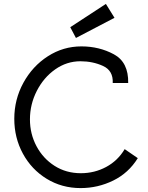

<svg xmlns="http://www.w3.org/2000/svg" viewBox="-20 -944 756 981"><path d="M53 -337Q53 -436 99.5 -521Q146 -606 224.5 -656.5Q303 -707 396 -707Q487 -707 562 -666.5Q637 -626 635 -520H556Q559 -583 506.5 -607Q454 -631 391 -631Q321 -631 262 -589.5Q203 -548 168 -479.5Q133 -411 133 -334Q133 -260 166.5 -197Q200 -134 259 -96.5Q318 -59 393 -59Q463 -59 522.5 -91Q582 -123 617 -182L684 -136Q637 -60 558.5 -21.5Q480 17 392 17Q296 17 218.5 -30.5Q141 -78 97 -159Q53 -240 53 -337ZM339 -805 521 -924 565 -853 368 -750Z"/></svg>

Font: Bellota Text
Style: Bold
Weight: 700
Designer: Kemie Guaida
Foundry: Kemie Guaida
Version: Version 4.001